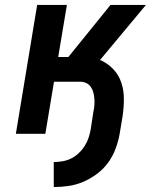

<svg xmlns="http://www.w3.org/2000/svg" viewBox="-20 -540 640 775"><path d="M197 215V114Q214 114 232 111Q250 108 266.5 100Q283 92 297 79Q311 66 321 50.5Q331 35 337 17.5Q343 0 346 -17L357 -89Q360 -102 361 -115Q362 -128 361 -141Q360 -154 357 -166Q354 -178 347 -188.5Q340 -199 329 -204.5Q318 -210 304 -210H198L163 0H44L130 -520H250L215 -310H256L426 -520H569L384 -298Q414 -285 436.5 -261.5Q459 -238 469.5 -207Q480 -176 480 -141.5Q480 -107 475 -72L463 0Q458 29 447 59Q436 89 417.5 115Q399 141 372.5 161Q346 181 317 193.5Q288 206 257.5 210.5Q227 215 197 215Z"/></svg>

Font: Iosevka SS04 Extended Oblique
Style: Bold
Weight: 700
Width: 7
Italic angle: -9°
Monospace: yes
Designer: Belleve Invis
Foundry: Belleve Invis
Version: Version 19.0.0; ttfautohint (v1.8.4)